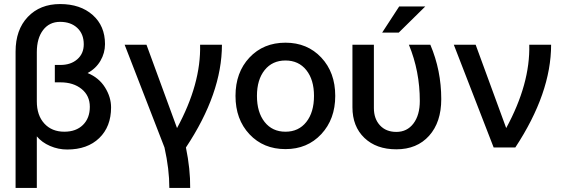

<svg xmlns="http://www.w3.org/2000/svg" viewBox="-20 -729 2771 949"><path d="M57 -474Q57 -582 117.5 -645.5Q178 -709 277 -709Q377 -709 438 -655Q499 -601 499 -511Q499 -467 476.5 -428.5Q454 -390 413 -368Q469 -345 499 -297Q529 -249 529 -198Q529 -103 470.5 -46.5Q412 10 312 10Q268 10 227.5 -7.5Q187 -25 162 -55V200H57ZM162 -228Q162 -159 199 -118.5Q236 -78 298 -78Q356 -78 390 -111.5Q424 -145 424 -201Q424 -256 383.5 -289Q343 -322 279 -322H251V-408H279Q330 -408 362 -436Q394 -464 394 -510Q394 -561 362 -591Q330 -621 277 -621Q224 -621 193 -580.5Q162 -540 162 -471Z M596 -508H704L855 -96Q974 -315 969 -508H1077Q1077 -268 899 0Q921 107 920 200H817Q817 107 793 0Z M1637 -255Q1637 -140 1568 -66Q1499 8 1391 8Q1282 8 1213 -65.5Q1144 -139 1144 -255Q1144 -371 1213 -444.5Q1282 -518 1391 -518Q1499 -518 1568 -444.5Q1637 -371 1637 -255ZM1250 -255Q1250 -174 1288 -126Q1326 -78 1391 -78Q1456 -78 1494 -126Q1532 -174 1532 -255Q1532 -335 1494 -382.5Q1456 -430 1391 -430Q1326 -430 1288 -382.5Q1250 -335 1250 -255Z M1939 9Q1840 9 1781 -47.5Q1722 -104 1722 -199V-508H1828V-195Q1828 -142 1858 -109.5Q1888 -77 1939 -77Q1992 -77 2023.5 -118.5Q2055 -160 2055 -230Q2055 -377 2001 -508H2107Q2161 -381 2161 -239Q2161 -125 2101 -58Q2041 9 1939 9ZM1869 -568 1953 -697H2082L1951 -568Z M2223 -508H2331L2482 -96Q2601 -315 2596 -508H2704Q2704 -269 2527 0H2420Z"/></svg>

Font: LT Superior Semi-bold
Style: Regular
Weight: 600
Designer: Daniel Lyons
Foundry: LyonsType
Version: Version 1.0